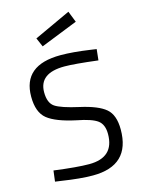

<svg xmlns="http://www.w3.org/2000/svg" viewBox="-137 -1010 816 1097"><g transform="rotate(-15 271.0 -461.0)"><path d="M276 -635Q126 -635 126 -522Q126 -459 160.5 -435.5Q195 -412 300.5 -388.5Q406 -365 450 -327.5Q494 -290 494 -204Q494 9 273 9Q200 9 90 -8L54 -13L62 -77Q198 -59 269 -59Q417 -59 417 -198Q417 -254 384.5 -278.5Q352 -303 263 -320Q146 -345 97 -384.5Q48 -424 48 -517Q48 -703 271 -703Q344 -703 446 -688L480 -683L473 -618Q334 -635 276 -635ZM163 -831 379 -931 405 -865 186 -778Z"/></g></svg>

Font: Titillium Web[RUS by Daymarius]
Style: Regular
Weight: 400
Designer: Cyrillization by Daymarius
Foundry: Cyrillization by Daymarius
Version: Version 1.002 September 11, 2018